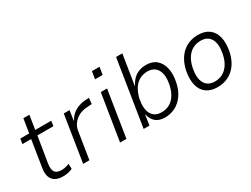

<svg xmlns="http://www.w3.org/2000/svg" viewBox="-57 -1237 2326 1778"><g transform="rotate(-30 1105.5 -348.5)"><path d="M233 8Q185 8 153 -10Q121 -28 108 -64.5Q95 -101 104 -156L149 -440H56L64 -494H159L183 -643H247L224 -494H395L387 -440H216L171 -164Q162 -103 181.5 -76.5Q201 -50 250 -50Q272 -50 292.5 -54.5Q313 -59 334 -68L336 -14Q316 -3 288 2.5Q260 8 233 8Z M451 0 529 -494H591L575 -389H578Q605 -441 654 -469Q703 -497 763 -501L803 -503L797 -440L730 -435Q689 -431 653.5 -412Q618 -393 594.5 -361.5Q571 -330 564 -290L518 0Z M938 -623 951 -703H1032L1019 -623ZM846 0 925 -494H992L914 0Z M1325 8Q1263 8 1226.5 -23Q1190 -54 1179 -109H1177L1160 0H1098L1210 -705H1277L1226 -386H1229Q1250 -428 1277.5 -453.5Q1305 -479 1339 -491Q1373 -503 1412 -503Q1480 -503 1521.5 -467Q1563 -431 1577.5 -367.5Q1592 -304 1574 -219Q1559 -146 1522.5 -95Q1486 -44 1435 -18Q1384 8 1325 8ZM1322 -50Q1368 -50 1405.5 -70Q1443 -90 1469.5 -131.5Q1496 -173 1509 -232Q1529 -331 1498 -387.5Q1467 -444 1391 -444Q1346 -444 1308.5 -423.5Q1271 -403 1244.5 -362Q1218 -321 1204 -261Q1185 -163 1215.5 -106.5Q1246 -50 1322 -50Z M1887 8Q1815 8 1769 -25.5Q1723 -59 1707.5 -122.5Q1692 -186 1709 -274Q1722 -331 1746 -374Q1770 -417 1803.5 -445.5Q1837 -474 1878.5 -488.5Q1920 -503 1967 -503Q2039 -503 2084.5 -469Q2130 -435 2145.5 -372Q2161 -309 2144 -221Q2132 -164 2108 -121Q2084 -78 2050.5 -49.5Q2017 -21 1975.5 -6.5Q1934 8 1887 8ZM1891 -50Q1936 -50 1973.5 -69.5Q2011 -89 2038.5 -130Q2066 -171 2079 -234Q2099 -334 2067.5 -389Q2036 -444 1961 -444Q1917 -444 1879.5 -425Q1842 -406 1814.5 -365.5Q1787 -325 1774 -262Q1754 -161 1785.5 -105.5Q1817 -50 1891 -50Z"/></g></svg>

Font: Nunito Sans 7pt SemiCondensed Light
Style: Italic
Weight: 300
Width: 4
Italic angle: -9°
Designer: Vernon Adams
Foundry: Vernon Adams
Version: Version 3.101;gftools[0.9.27]